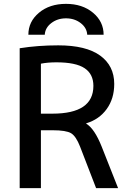

<svg xmlns="http://www.w3.org/2000/svg" viewBox="-20 -975 674 995"><path d="M517 -795H432Q430 -831 398 -855.5Q366 -880 322 -880Q278 -880 246 -855.5Q214 -831 212 -795H127Q127 -863 182 -909Q237 -955 322 -955Q407 -955 462 -909Q517 -863 517 -795ZM192 -300V0H82V-725Q176 -740 282 -740Q426 -740 499 -687Q572 -634 572 -540Q572 -464 533 -410Q494 -356 427 -336V-334Q470 -308 507 -215L592 0H478L395 -215Q374 -269 348.5 -284.5Q323 -300 252 -300ZM192 -386H252Q464 -386 464 -530Q464 -591 418.5 -621.5Q373 -652 272 -652Q227 -652 192 -645Z"/></svg>

Font: Mplus 1p Medium
Style: Regular
Weight: 500
Version: Version 1.061